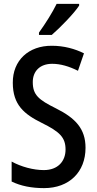

<svg xmlns="http://www.w3.org/2000/svg" viewBox="-20 -960 499 990"><path d="M388 -931V-940H272C250 -895 216 -841 181 -792V-780H247C291 -818 362 -891 388 -931ZM421 -198C421 -296 369 -351 269 -401C178 -446 149 -471 149 -537C149 -592 185 -631 249 -631C292 -631 336 -618 382 -595L413 -685C367 -708 310 -724 248 -724C127 -725 45 -648 46 -533C46 -419 105 -371 196 -326C287 -281 318 -252 318 -189C318 -129 279 -83 206 -83C152 -83 89 -100 40 -127V-24C87 -1 143 10 207 10C337 10 421 -73 421 -198Z"/></svg>

Font: Noto Sans Thai Cond Med
Style: Regular
Weight: 500
Width: 3
Designer: Monotype Design Team
Foundry: Monotype Imaging Inc.
Version: Version 2.002